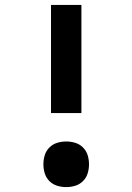

<svg xmlns="http://www.w3.org/2000/svg" viewBox="-20 -755 540 783"><path d="M188 -294V-735H312V-294ZM250 8Q231 8 213 2.5Q195 -3 181.5 -16.5Q168 -30 162.5 -48Q157 -66 157 -85Q157 -104 162.5 -122Q168 -140 181.5 -153.5Q195 -167 213 -172.5Q231 -178 250 -178Q269 -178 287 -172.5Q305 -167 318.5 -153.5Q332 -140 337.5 -122Q343 -104 343 -85Q343 -66 337.5 -48Q332 -30 318.5 -16.5Q305 -3 287 2.5Q269 8 250 8Z"/></svg>

Font: Iosevka Curly Extrabold
Style: Regular
Weight: 800
Monospace: yes
Designer: Belleve Invis
Foundry: Belleve Invis
Version: Version 22.1.2; ttfautohint (v1.8.4)